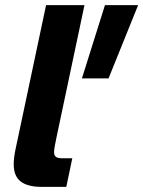

<svg xmlns="http://www.w3.org/2000/svg" viewBox="-20 -730 560 750"><path d="M142.8 0Q88.4 0 61 -20.9Q33.6 -41.8 33.6 -88Q33.6 -113.4 40.5 -146.2Q47.4 -179 54.4 -211.8L160 -710H310L202.4 -201.6Q198.4 -182 194.8 -164Q191.2 -146 191.2 -135.2Q191.2 -123.2 198.3 -117.5Q205.4 -111.8 222 -111.8H262.4L239 0ZM300 -423.8 390 -710H519.6L404 -423.8Z"/></svg>

Font: Geist
Style: Italic
Weight: 400
Italic angle: -12°
Designer: Basement.studio, Andrés Briganti, Mateo Zaragoza
Foundry: Basement.studio, Vercel, Andrés Briganti, Guido Ferreyra, Mateo Zaragoza
Version: Version 1.500